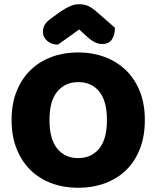

<svg xmlns="http://www.w3.org/2000/svg" viewBox="-20 -874 743 912"><path d="M35 -304Q35 -382 59.5 -442Q84 -502 126.5 -542.5Q169 -583 226.5 -604Q284 -625 351 -625Q418 -625 475.5 -604Q533 -583 576 -542.5Q619 -502 643.5 -442Q668 -382 668 -304Q668 -226 644 -165.5Q620 -105 577.5 -64.5Q535 -24 477 -3Q419 18 351 18Q283 18 225 -3.5Q167 -25 125 -66Q83 -107 59 -167Q35 -227 35 -304ZM215 -304Q215 -213 252 -168Q289 -123 351 -123Q414 -123 451 -168Q488 -213 488 -304Q488 -394 451.5 -439Q415 -484 352 -484Q290 -484 252.5 -439.5Q215 -395 215 -304ZM356 -734Q325 -711 301 -694.5Q277 -678 255 -662Q225 -662 204.5 -679.5Q184 -697 184 -723Q184 -743 193.5 -758Q203 -773 230 -792L266 -818Q291 -835 312.5 -844.5Q334 -854 354 -854Q381 -854 400 -845Q419 -836 445 -813L526 -742Q526 -708 511.5 -686.5Q497 -665 466 -665Q456 -665 447.5 -667Q439 -669 429 -674Q419 -679 407 -688.5Q395 -698 379 -713Z"/></svg>

Font: Baloo Paaji
Style: Regular
Weight: 400
Designer: Shuchita Grover and Ek Type
Foundry: Ek Type
Version: Version 1.007;PS 1.000;hotconv 1.0.88;makeotf.lib2.5.647800